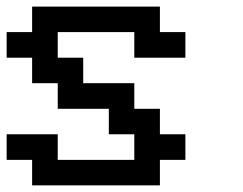

<svg xmlns="http://www.w3.org/2000/svg" viewBox="-20 -558 732 578"><path d="M76.7 0V-76.7H0V-153.8H153.8V-76.7H384.3V-153.8H307.6V-230.5H153.8V-307.6H76.7V-384.3H0V-461.4H76.7V-538.1H461.4V-461.4H538.1V-384.3H384.3V-461.4H153.8V-384.3H230.5V-307.6H384.3V-230.5H461.4V-153.8H538.1V-76.7H461.4V0Z"/></svg>

Font: Good Old DOS
Style: Regular
Weight: 400
Designer: Vasily Draigo
Foundry: Vasily Draigo
Version: 1.0